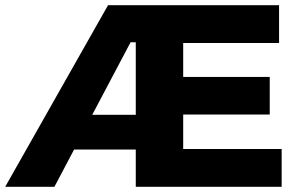

<svg xmlns="http://www.w3.org/2000/svg" viewBox="-25 -721 1151 741"><path d="M682 -146H1062V0H499V-144H261L185 0H-5L392 -701H1052V-555H682V-424H1016V-279H682ZM331 -278H499V-558H479Z"/></svg>

Font: Montserrat arm2
Style: Bold
Weight: 700
Designer: Julieta Ulanovsky
Foundry: Julieta Ulanovsky
Version: Version 6.000